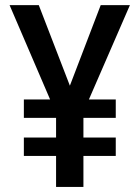

<svg xmlns="http://www.w3.org/2000/svg" viewBox="-20 -734 550 754"><path d="M254.4 -397.5 375.5 -713.9H490.2L329.1 -343.3H434.6V-271H307.6V-193.8H434.6V-121.6H307.6V0H200.2V-121.6H73.7V-193.8H200.2V-271H73.7V-343.3H176.8L17.6 -713.9H132.3Z"/></svg>

Font: Open Sans SemiCondensed SemiBold
Style: Regular
Weight: 600
Width: 4
Designer: Monotype Design Team
Foundry: Monotype Imaging Inc.
Version: Version 3.000